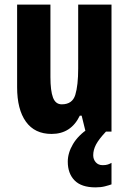

<svg xmlns="http://www.w3.org/2000/svg" viewBox="-20 -569 558 830"><path d="M462 -549V0H350L333 -69H325Q287 10 203 10Q130 10 92 -43Q54 -96 54 -192V-549H198V-236Q198 -177 209 -147.5Q220 -118 247 -118Q293 -118 305.5 -159Q318 -200 318 -273V-549ZM383 102Q383 120 394 132.5Q405 145 424 145Q438 145 446.5 142Q455 139 462 135V228Q451 232 433.5 236.5Q416 241 393 241Q332 241 302.5 211Q273 181 273 130Q273 92 295.5 54Q318 16 363 -14L438 0Q407 33 395 56Q383 79 383 102Z"/></svg>

Font: Noto Sans Tamil ExtraCondensed ExtraBold
Style: Regular
Weight: 800
Width: 2
Designer: Jelle Bosma - Monotype Design Team
Foundry: Monotype Imaging Inc.
Version: Version 2.004; ttfautohint (v1.8.4.7-5d5b)